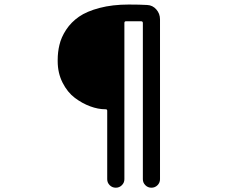

<svg xmlns="http://www.w3.org/2000/svg" viewBox="-20 -788 1040 863"><path d="M461.9 17.6V-290Q461.9 -296.9 455.1 -296.9H453.1Q420.9 -296.9 385.3 -310.1Q349.6 -323.2 316.4 -348.1Q283.2 -373 261.2 -416.5Q239.3 -460 239.3 -512.7Q239.3 -515.6 239.3 -518.6Q239.3 -553.7 247.1 -585.9Q254.9 -620.1 277.3 -654.3Q299.8 -688.5 335 -712.9Q370.1 -737.3 427.7 -752.4Q485.4 -767.6 558.6 -767.6Q608.4 -767.6 641.6 -765.6Q666 -764.6 682.6 -745.6Q699.2 -726.6 699.2 -701.2V17.6Q699.2 33.2 688 44.4Q676.8 55.7 660.6 55.7Q644.5 55.7 633.3 44.4Q622.1 33.2 622.1 17.6V-684.6Q622.1 -692.4 614.3 -692.4H545.9Q539.1 -692.4 539.1 -684.6V17.6Q539.1 33.2 527.8 44.4Q516.6 55.7 500.5 55.7Q484.4 55.7 473.1 44.4Q461.9 33.2 461.9 17.6Z"/></svg>

Font: Gen Jyuu Gothic Medium
Style: Regular
Weight: 500
Designer: [Source Han Sans]
Ryoko NISHIZUKA  (kana & ideographs); Paul D. Hunt (Latin, Greek & Cyrillic); Wenlong ZHANG  (bopomofo
Version: Version 1.002.20150607